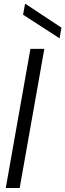

<svg xmlns="http://www.w3.org/2000/svg" viewBox="-20 -946 329 966"><path d="M9 0 133 -700H203L79 0ZM280 -753 96 -872 106 -926H109L289 -807Z"/></svg>

Font: DM Sans 36pt Light
Style: Italic
Weight: 300
Italic angle: -10°
Designer: Colophon Foundry, Jonny Pinhorn
Foundry: Colophon Foundry
Version: Version 4.004;gftools[0.9.30]